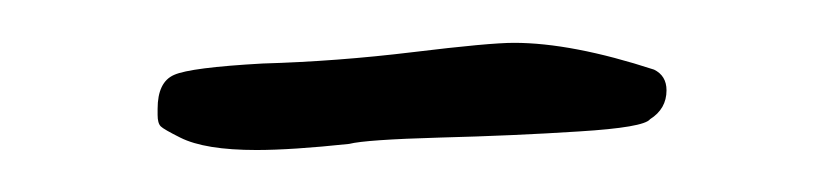

<svg xmlns="http://www.w3.org/2000/svg" viewBox="-20 -367 386 91"><path d="M54.7 -312.5Q54.7 -308.6 56.2 -307.1Q57.6 -305.7 65.4 -301.8Q77.1 -295.9 101.6 -295.9Q118.2 -295.9 145.5 -298.8Q153.3 -300.8 188.5 -301.8Q223.6 -302.7 254.4 -304.7Q285.2 -306.6 288.1 -310.5Q295.9 -315.4 295.9 -324.2Q295.9 -331.1 290 -334Q251 -346.7 223.6 -346.7Q211.9 -346.7 175.8 -342.3Q139.6 -337.9 104.5 -336.9Q70.3 -335 62.5 -331.5Q54.7 -328.1 54.7 -315.4Q54.7 -314.5 54.7 -313.5Q54.7 -312.5 54.7 -312.5Z"/></svg>

Font: 辰宇落雁體 Thin Monospaced
Style: Regular
Weight: 100
Designer: Written by Liu, Wei-Chen; Created by Wang, Li-Yu.
Version: Version 1.000